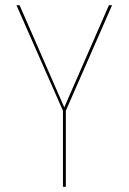

<svg xmlns="http://www.w3.org/2000/svg" viewBox="-20 -426 492 735"><path d="M232 -2V289H221V-2L43 -406H55L226 -15L397 -406H409Z"/></svg>

Font: Ysabeau Hairline
Style: Regular
Weight: 100
Designer: Christian Thalmann (Catharsis Fonts)
Version: Version 0.003